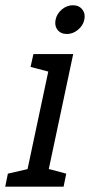

<svg xmlns="http://www.w3.org/2000/svg" viewBox="-57 -704 340 724"><path d="M32.8 0 139 -500H219L112.8 0ZM195 -575.8Q172.2 -575.8 160 -591.5Q147.8 -607.2 152.7 -630Q157.5 -652.7 176.3 -668.4Q195.2 -684.2 218 -684.2Q240.7 -684.2 253.2 -668.4Q265.8 -652.7 261 -630Q256.2 -607.2 236.9 -591.5Q217.7 -575.8 195 -575.8ZM134.2 -431.7 58.2 -451.7 69 -500H149ZM-37.3 0 -27.3 -49.2 62.8 -70 42.7 0ZM102.8 0 111.5 -70.8 192.8 -49.2 182.8 0Z"/></svg>

Font: Epunda Slab Light
Style: Italic
Weight: 300
Italic angle: -12°
Designer: Simon Atzbach
Foundry: typofactur
Version: Version 1.102